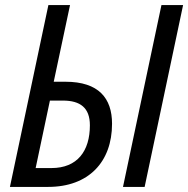

<svg xmlns="http://www.w3.org/2000/svg" viewBox="-20 -734 739 754"><path d="M463 0H548L699 -714H614ZM19 0H169C328 0 420 -98 420 -248C420 -348 368 -413 237 -413H191L255 -714H170ZM120 -74 176 -339H227C295 -339 333 -311 333 -242C333 -141 284 -74 182 -74Z"/></svg>

Font: Noto Sans Display SemiCondensed
Style: Italic
Weight: 400
Width: 4
Italic angle: -12°
Designer: Monotype Design Team
Foundry: Monotype Imaging Inc.
Version: Version 1.900